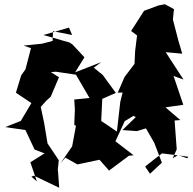

<svg xmlns="http://www.w3.org/2000/svg" viewBox="-20 -785 908 905"><path d="M664 0C690 -21 717 -42 744 -62L825 -52L862 -39L868 -46L818 -53L794 -39L813 -81L803 -217L830 -219L760 -279L844 -291L798 -427L845 -410L761 -539L839 -532L821 -593L795 -693L800 -742L757 -765L726 -759L659 -734L598 -639L626 -618L617 -545L614 -484L567 -422L535 -348L558 -349L547 -305L531 -165L457 -215L462 -319L526 -347L464 -432L422 -466L457 -492L334 -444L378 -515L321 -576L274 -606L306 -585L185 -620L305 -655L320 -620L230 -638L228 -592L178 -579L91 -570L126 -558L100 -458L80 -430L55 -348L128 -299L78 -215L5 -186L100 -172L143 -80L190 -62L123 -20L154 70L128 48L140 43L259 100L253 17L252 20L257 -30L204 -109L188 -206L172 -281L198 -310L219 -329L258 -421L220 -445L243 -447L338 -433L402 -323L330 -316L333 -269L330 -197L338 -192L320 -95L265 -15L288 -42L345 -10L449 -32L494 19L588 -51L610 -53L524 -119L568 -214L624 -248L601 -334L620 -398L686 -417L573 -392L581 -296L607 -240L620 -233L557 -172L625 -167L668 -180L707 -112L743 -18L687 34Z"/></svg>

Font: Hussar Lance
Style: ExBd
Weight: 700
Foundry: Cannot Into Space Fonts, PlusOne Fonts
Version: Version 2.270